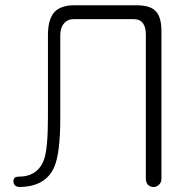

<svg xmlns="http://www.w3.org/2000/svg" viewBox="-20 -708 752 745"><path d="M267.6 -687.5Q214.8 -687.5 190.4 -660.2Q166 -631.8 166 -572.3V-254.9Q166 -132.8 151.4 -90.8Q127.9 -22.5 51.8 -22.5Q31.2 -22.5 32.2 -2.9Q34.2 17.6 57.6 17.6Q156.2 15.6 189.5 -57.6Q213.9 -111.3 213.9 -250V-571.3Q213.9 -600.6 228.5 -617.2Q242.2 -633.8 266.6 -633.8H498Q523.4 -633.8 535.2 -617.2Q545.9 -601.6 545.9 -574.2V-14.6Q545.9 0 554.7 9.8Q563.5 17.6 576.2 17.6Q587.9 17.6 596.7 8.8Q606.4 0 606.4 -14.6V-587.9Q606.4 -644.5 582 -667Q560.5 -687.5 508.8 -687.5Z"/></svg>

Font: Gulim
Style: Regular
Weight: 400
Version: Version 2.21